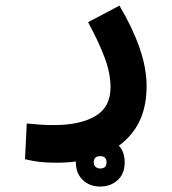

<svg xmlns="http://www.w3.org/2000/svg" viewBox="-20 -351 626 697"><path d="M186.5 239.7Q147.5 239.7 122.8 236.6Q98.1 233.4 70.8 227.1L77.1 97.2Q105 99.6 124.5 101.3Q144 103 176.8 103Q270.5 103 325.9 70.6Q381.3 38.1 381.3 -34.2Q381.3 -83.5 360.6 -139.9Q339.8 -196.3 299.8 -270.5L413.6 -330.6Q460.4 -252 486.3 -178Q512.2 -104 512.2 -38.1Q512.2 55.2 470.5 116.9Q428.7 178.7 355.2 209.2Q281.7 239.7 186.5 239.7ZM343.8 326.2Q305.2 326.2 280.3 302.2Q255.4 278.3 255.4 238.3Q255.4 198.2 281 174.3Q306.6 150.4 343.8 150.4Q381.3 150.4 407 173.3Q432.6 196.3 432.6 238.3Q432.6 279.8 407 303Q381.3 326.2 343.8 326.2ZM343.8 260.7Q366.7 260.7 366.7 238.3Q366.7 215.8 344.2 215.8Q320.3 215.8 320.3 238.3Q320.3 249.5 327.4 255.1Q334.5 260.7 343.8 260.7Z"/></svg>

Font: Cascadia Code PL
Style: Bold
Weight: 700
Monospace: yes
Designer: Aaron Bell
Foundry: Saja Typeworks
Version: Version 2404.023; ttfautohint (v1.8.4)